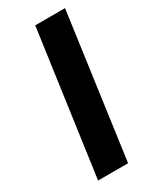

<svg xmlns="http://www.w3.org/2000/svg" viewBox="-187 -780 686 837"><g transform="rotate(-30 156.0 -361.5)"><path d="M146 -723 45 0H196L296 -723Z"/></g></svg>

Font: United Sans
Style: Bold Italic
Weight: 700
Italic angle: -8°
Designer: Pablo Impallari, Rodrigo Fuenzalida (Modified by Dan O. Williams)
Version: Version 1.000;PS 001.000;hotconv 1.0.88;makeotf.lib2.5.64775